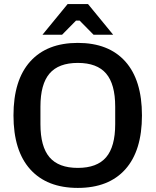

<svg xmlns="http://www.w3.org/2000/svg" viewBox="-20 -910 762 940"><path d="M46 -345Q46 -518 128 -609Q210 -700 361 -700Q512 -700 593.5 -609Q675 -518 675 -345Q675 -172 593.5 -81Q512 10 361 10Q210 10 128 -81Q46 -172 46 -345ZM361 -88Q455 -88 499.5 -140Q544 -192 544 -302V-388Q544 -498 499.5 -550Q455 -602 361 -602Q267 -602 222.5 -550Q178 -498 178 -388V-302Q178 -192 222.5 -140Q267 -88 361 -88ZM311 -890H411L534 -740H438L370 -809H352L284 -740H188Z"/></svg>

Font: Mozilla Text BETA SemiBold
Style: Regular
Weight: 600
Designer: Studio DRAMA
Foundry: Studio DRAMA
Version: Version 0.100